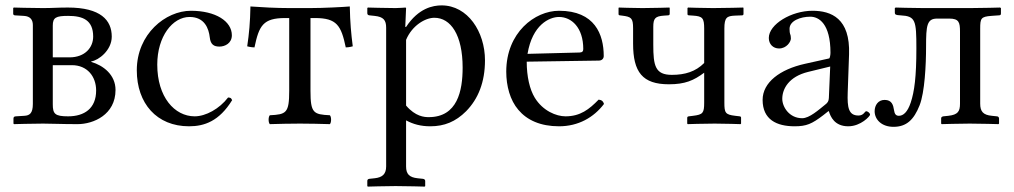

<svg xmlns="http://www.w3.org/2000/svg" viewBox="-20 -459 3765 713"><path d="M176 -246V-364C176 -394 188 -400 233 -400C287 -400 326 -385 326 -323C326 -283 296 -246 238 -246ZM176 -217H247C304 -217 337 -175 337 -123C337 -56 293 -27 233 -27C184 -27 176 -36 176 -72ZM32 2C32 2 102 0 140 0C175 0 205 2 268 2C327 2 409 -33 409 -125C409 -181 364 -216 319 -229V-231C346 -235 395 -272 395 -323C395 -384 354 -431 232 -431C194 -431 176 -429 140 -429C97 -429 31 -431 31 -431L29 -429V-407C29 -405 32 -402.2 35 -402L69 -400C92 -398.6 102 -386 102 -366V-73C102 -38 89.8 -30.2 71 -29L39 -27C32 -26.6 30 -24 30 -18V0Z M842 -87C838 -96 836 -96 827 -97C795 -55 744 -27 703 -27C628 -27 564 -99 564 -219C564 -324 621 -396 684 -396C740 -396 755.3 -353 759 -320C762 -293 775 -286 795 -286C815 -286 841 -298 841 -328C841 -380 781 -419 689 -419C595 -419 488 -333 488 -198C488 -75 562 10 682 10C739 10 794 -9 842 -87Z M1054 -122C1054 -39 1043 -34 982 -31C976 -25 976 -4 982 2C1024 1 1050 0 1094 0C1137 0 1162 1 1205 2C1211 -4 1211 -25 1205 -31C1144 -34 1133 -39 1133 -122V-392H1150C1231 -392 1247 -364 1264 -283C1277 -283 1290 -287 1290 -287C1284 -333 1280 -377 1279 -435C1256 -433 1181 -429 1131 -429H1056C1006 -429 950 -432 910 -435C909 -377 905 -333 898 -287C898 -287 912 -283 925 -283C942 -364 957 -392 1039 -392H1054Z M1488 -311C1510 -364 1559 -393 1593 -393C1654 -393 1698 -329 1698 -208C1698 -122 1679 -24 1572 -24C1556 -24 1523 -26 1488 -67ZM1488 -429 1486 -431C1486 -431 1463 -429 1449 -429C1414 -429 1346 -431 1346 -431L1344 -429V-410C1344 -405 1347 -402.5 1352 -402L1371 -400C1404.4 -396.5 1414 -384 1414 -356V159C1414 187 1400.5 199.9 1371 203L1352 205C1347 205.5 1344 208 1344 213V232L1346 234C1346 234 1414 232 1449 232C1488 232 1557 234 1557 234L1559 232V213C1559 208 1555 205.5 1550 205L1531 203C1499.6 199.7 1488 187 1488 159V-12C1514 2 1542 10 1578 10C1630 10 1672 -7 1711 -46C1756 -92 1781 -154 1781 -235C1781 -341 1717 -439 1620 -439C1588 -439 1534 -429 1488 -359H1485Z M1939 -259C1957 -367 2020 -396 2056 -396C2102 -396 2146 -357 2146 -277C2146 -268 2142 -264.3 2132 -264ZM2203 -89C2168 -53 2135 -27 2080 -27C2046 -27 1996 -47 1966 -96C1947 -127 1936 -175 1936 -230L2204 -234C2215 -234.2 2222 -241 2222 -251C2222 -331 2189 -419 2056 -419C1965.9 -419 1860 -338 1860 -193C1860 -140 1874 -87 1905 -51C1937 -13 1987 10 2056 10C2128 10 2185 -23 2223 -73C2220 -83 2214 -88 2203 -89Z M2595 -353V-225C2563 -193 2524 -181 2475 -181C2413 -181 2406 -215 2406 -293V-359C2406 -391 2413.2 -398.8 2446 -401L2461 -402C2465 -402.3 2467 -404 2467 -408V-429L2466 -431C2466 -431 2405 -429 2366 -429C2331.7 -429 2278 -431 2278 -431L2277 -429V-407C2277 -403 2279 -402.4 2282 -402L2290 -401C2324.3 -396.7 2331 -392 2331 -354V-297C2331 -191 2366 -146 2464 -146C2524 -146 2556 -160 2595 -189V-78C2595 -39 2590.2 -33.5 2554 -29L2538 -27C2534 -26.5 2532 -25 2532 -21V0L2534 2C2534 2 2593 0 2634 0C2671 0 2730 2 2730 2L2732 0V-22C2732 -25 2730 -26.6 2727 -27L2710 -29C2673.4 -33.3 2670 -40 2670 -78V-353C2670 -394 2679.1 -399.8 2710 -401L2736 -402C2739 -402.1 2741 -404 2741 -407V-429L2740 -431C2740 -431 2671.7 -429 2628 -429C2591.7 -429 2535 -431 2535 -431L2533 -429V-407C2533 -403 2535 -402.3 2539 -402L2554 -401C2588.8 -398.7 2595 -392 2595 -353Z M3063 -212 3058 -95C3057.5 -83.1 3053 -77 3045 -71C3020 -51 2986 -20 2959 -20C2911 -20 2885 -62 2885 -92C2885 -129.5 2909.8 -174.6 2981 -192ZM3058 -46C3064 -26 3079 10 3130 10C3177 10 3211 -28 3211 -33C3211 -40 3201 -46 3197 -46C3191 -46 3188 -30 3168 -30C3131 -30 3126.1 -60 3128 -115L3133 -257C3137.7 -390.8 3067 -419 2997 -419C2919 -419 2835 -369 2835 -318C2835 -295 2851 -279 2873 -279C2901 -279 2917 -304 2917 -316C2917 -323 2916 -329 2914 -333C2913 -336 2912 -342 2912 -352C2912 -382 2953 -397 2989 -397C3021 -397 3064 -371 3064 -263C3064 -256 3062 -243 3059 -242L2969 -222C2876.4 -201.4 2812 -153 2812 -88C2812 -15 2864 10 2931 10C2975 10 2995 1 3037 -31L3056 -46Z M3228 -46C3228 -15 3254 12 3298 12C3346 12 3373.6 -13.9 3395 -68C3414 -116 3419 -218 3419 -286C3419 -364 3422 -390 3460 -390H3505C3541 -390 3545 -376 3545 -342V-74C3545 -45 3537 -33 3502 -29L3483 -27C3478 -26 3475 -24 3475 -19V0L3477 2C3477 2 3545 0 3581 0C3620 0 3688 2 3688 2L3690 0V-19C3690 -24 3686 -27 3682 -27L3663 -29C3631 -32 3620 -45 3620 -74V-353C3620 -391 3623 -397 3661 -400L3689 -402C3695 -402 3697 -404 3697 -409V-429L3694 -431C3694 -431 3626 -429 3583 -429H3409C3369 -429 3306 -431 3306 -431L3303 -429V-413C3303 -404 3307 -403 3324 -402C3380 -399 3383 -384 3383 -279C3383 -174 3375.7 -119.1 3362 -78C3350 -42 3334 -29 3318 -29C3306 -29 3302 -37 3300 -50C3297.1 -68.9 3292 -88 3265 -88C3241 -88 3228 -68 3228 -46Z"/></svg>

Font: Libertinus Serif Display
Style: Regular
Weight: 400
Designer: Philipp H. Poll
Foundry: Khaled Hosny
Version: Version 6.1